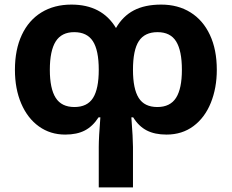

<svg xmlns="http://www.w3.org/2000/svg" viewBox="-20 -576 1009 836"><path d="M410 64Q410 23 417 -65H409Q384 -26 349.5 -8Q315 10 264 10Q199 10 149.5 -25.5Q100 -61 72.5 -125Q45 -189 45 -272Q45 -360 75 -424Q105 -488 160.5 -522Q216 -556 291 -556Q424 -556 485 -454Q515 -506 563 -531Q611 -556 682 -556Q755 -556 809.5 -522Q864 -488 894 -424Q924 -360 924 -272Q924 -193 898 -128.5Q872 -64 822.5 -27Q773 10 705 10Q654 10 619 -8Q584 -26 560 -65H552Q559 27 559 64V240H410ZM410 -272Q410 -357 384.5 -396.5Q359 -436 303 -436Q248 -436 222.5 -395.5Q197 -355 197 -272Q197 -190 222.5 -150Q248 -110 304 -110Q360 -110 385 -149.5Q410 -189 410 -272ZM772 -272Q772 -355 747 -395.5Q722 -436 666 -436Q610 -436 584.5 -397Q559 -358 559 -272Q559 -189 584 -149.5Q609 -110 665 -110Q721 -110 746.5 -150Q772 -190 772 -272Z"/></svg>

Font: Noto Sans Georgian
Style: Regular
Weight: 600
Designer: Monotype Design team
Foundry: Monotype Imaging Inc.
Version: Version 1.000